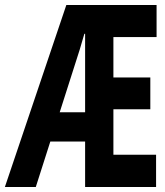

<svg xmlns="http://www.w3.org/2000/svg" viewBox="-38 -747 658 767"><path d="M-18.5 0 227 -727H587.5V-599H415V-437.5H562.5V-310.5H415V-129H585.5V0H302V-181.5H163L105 0ZM302 -612H299L280.5 -549L200.5 -298.5H302Z"/></svg>

Font: Spline Sans Mono SemiBold
Style: Regular
Weight: 600
Monospace: yes
Version: Version 1.004